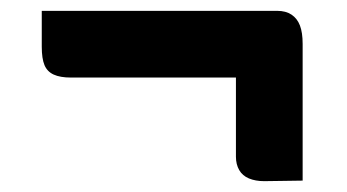

<svg xmlns="http://www.w3.org/2000/svg" viewBox="-20 -471 640 354"><path d="M57 -451H491Q507 -451 517.5 -444Q528 -437 533 -424Q538 -411 538 -390Q538 -327 538 -264Q538 -201 538 -138Q521 -138 503.5 -137.5Q486 -137 467 -137Q451 -137 439 -142Q427 -147 421 -157.5Q415 -168 415 -182Q415 -231 415 -281.5Q415 -332 415 -381L463 -328H111Q91 -328 79 -333.5Q67 -339 62 -351Q57 -363 57 -385Q57 -402 57 -418.5Q57 -435 57 -451Z"/></svg>

Font: Rec Mono Semicasual
Style: Bold
Weight: 700
Version: Version 1.085; ttfautohint (v1.8.4.7-5d5b)